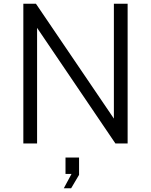

<svg xmlns="http://www.w3.org/2000/svg" viewBox="-20 -762 802 1020"><path d="M585 -132 171 -742H104V0H177V-614L593 0H658V-742H585ZM358 238 400 167V75H328V162H360L319 238Z"/></svg>

Font: Cheyenne Sans Light
Style: Regular
Weight: 300
Designer: The Public Sans project authors (U.S. Web Design System), Libre Franklin designed by Pablo Impallari and Rodrigo Fuenzal
Foundry: The Cheyenne Sans Project Authors
Version: Version 2.007